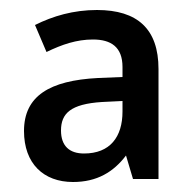

<svg xmlns="http://www.w3.org/2000/svg" viewBox="-20 -742 384 384"><path d="M174 -722C127 -722 86 -710 50 -692L73 -638C104 -653 133 -663 166 -663C202 -663 225 -648 225 -608V-588L176 -586C79 -581 28 -550 28 -480C28 -415 67 -378 126 -378C174 -378 207 -398 232 -431L246 -384H297V-604C297 -684 255 -722 174 -722ZM184 -538 225 -540V-519C225 -468 200 -435 148 -435C119 -435 102 -450 102 -481C102 -515 121 -534 184 -538Z"/></svg>

Font: Noto Sans Lao SemiCondensed Medium
Style: Regular
Weight: 500
Width: 4
Designer: Monotype Design Team
Foundry: Monotype Imaging Inc.
Version: Version 2.003